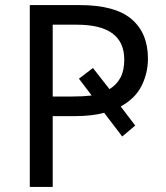

<svg xmlns="http://www.w3.org/2000/svg" viewBox="-20 -734 653 754"><path d="M561 -504Q561 -447 536 -397Q511 -347 454 -316L511 -241L460 -198L389 -291Q341 -278 274 -278H187V0H97V-714H293Q432 -714 496.5 -659Q561 -604 561 -504ZM266 -355Q287 -355 305 -356Q323 -357 340 -359L290 -425L345 -467L410 -384Q438 -401 453 -429Q468 -457 468 -500Q468 -637 282 -637H187V-355Z"/></svg>

Font: Noto Sans Historical
Style: Regular
Weight: 400
Designer: Monotype Design Team
Foundry: Monotype Imaging Inc.
Version: Version 2.013; ttfautohint (v1.8.4.7-5d5b)